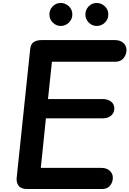

<svg xmlns="http://www.w3.org/2000/svg" viewBox="-20 -1274 872 1294"><path d="M163 0Q122 0 105.5 -22.2Q89 -44.5 92.5 -76.5L183.5 -944Q187 -976.5 207 -990.2Q227 -1004 263 -1004H753.5Q789.5 -1004 811 -985Q832.5 -966 832.5 -936.5Q832.5 -907 813.2 -882.5Q794 -858 758.5 -858H330L303.5 -606.5H671.5Q705.5 -606.5 728 -589.8Q750.5 -573 750.5 -542.5Q750.5 -515 730 -495.8Q709.5 -476.5 672.5 -476.5H289.5L255 -142.5H662.5Q699.5 -142.5 720 -123Q740.5 -103.5 740.5 -76Q740.5 -46 721.8 -23Q703 0 667.5 0ZM631.5 -1099Q601 -1099 578.2 -1121.8Q555.5 -1144.5 555.5 -1176.5Q555.5 -1208 577.5 -1231Q599.5 -1254 631.5 -1254Q662.5 -1254 686.2 -1232Q710 -1210 710 -1176.5Q710 -1144.5 687 -1121.8Q664 -1099 631.5 -1099ZM389 -1099Q358.5 -1099 335.8 -1121.8Q313 -1144.5 313 -1176.5Q313 -1208 335 -1231Q357 -1254 389 -1254Q420 -1254 443.8 -1232Q467.5 -1210 467.5 -1176.5Q467.5 -1144.5 444.2 -1121.8Q421 -1099 389 -1099Z"/></svg>

Font: Edu NSW ACT Hand Pre
Style: Regular
Weight: 400
Designer: Tina and Corey Anderson, Eben Sorkin, Mirko Velimirovic
Foundry: Sorkin Type Co.
Version: Version 2.000